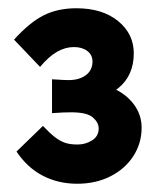

<svg xmlns="http://www.w3.org/2000/svg" viewBox="-20 -799 383 465"><path d="M167 -354Q121 -354 83.5 -373.5Q46 -393 20 -432L84 -494Q101 -476 113.5 -466.5Q126 -457 138 -453Q150 -449 168 -449Q187 -449 203 -459Q219 -469 219 -488Q219 -502 205 -514.5Q191 -527 152 -527Q143 -527 131 -526.5Q119 -526 106 -525V-607Q124 -606 131 -605.5Q138 -605 146 -605Q172 -605 188 -617Q204 -629 204 -650Q204 -666 191.5 -675.5Q179 -685 159 -685Q138 -685 118 -673.5Q98 -662 77 -637L14 -703Q52 -745 86 -762Q120 -779 165 -779Q228 -779 266 -748Q304 -717 304 -670Q304 -616 266.5 -585.5Q229 -555 157 -555L170 -602Q216 -602 250.5 -587Q285 -572 304 -546.5Q323 -521 323 -490Q323 -452 303 -421Q283 -390 247.5 -372Q212 -354 167 -354Z"/></svg>

Font: Gabarito SemiBold
Style: Regular
Weight: 600
Designer: Leandro Assis / Alvaro Franca / Felipe Casaprima
Foundry: Naipe Foundry
Version: Version 1.000